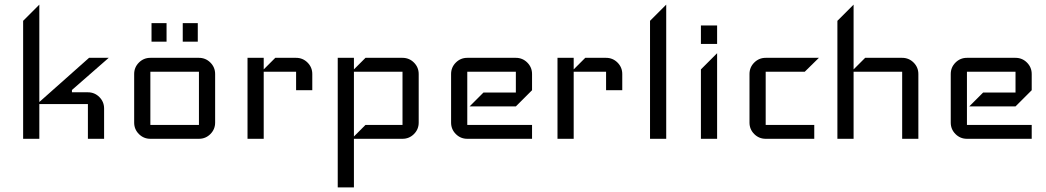

<svg xmlns="http://www.w3.org/2000/svg" viewBox="-20 -600 4520 830"><path d="M450 -350 291 -211V-201H360Q389 -201 409.5 -180.5Q430 -160 430 -131V0H360V-150H150V0H80V-510L150 -580V-159L365 -350Z M910 -70Q910 -41 889.5 -20.5Q869 0 840 0H630Q601 0 580.5 -20.5Q560 -41 560 -70V-280Q560 -309 580.5 -329.5Q601 -350 630 -350H840Q869 -350 889.5 -329.5Q910 -309 910 -280ZM840 -60V-290H630V-60ZM835 -420H770V-500H835ZM700 -420H635V-500H700Z M1330 -210H1260V-290H1120V0H1050V-350H1120V-300L1170 -350H1260Q1289 -350 1309.5 -329.5Q1330 -309 1330 -280Z M1790 -70Q1790 -41 1769.5 -20.5Q1749 0 1720 0H1510V210H1440V-350H1510V-300L1560 -350H1720Q1749 -350 1769.5 -329.5Q1790 -309 1790 -280ZM1720 -60V-290H1510V-10L1560 -60Z M2280 0H2000Q1971 0 1950.5 -20.5Q1930 -41 1930 -70V-280Q1930 -309 1950.5 -329.5Q1971 -350 2000 -350H2210Q2239 -350 2259.5 -329.5Q2280 -309 2280 -280V-210L2210 -140H2010L2070 -200H2210V-290H2000V-60H2280Z M2670 -210H2600V-290H2460V0H2390V-350H2460V-300L2510 -350H2600Q2629 -350 2649.5 -329.5Q2670 -309 2670 -280Z M2860 0H2790V-510L2860 -580Z M3080 -410H3010V-490H3080ZM3080 0H3010V-300L3080 -370Z M3520 -350 3459 -290H3290V-60H3500V0H3290Q3261 0 3240.5 -20.5Q3220 -41 3220 -70V-280Q3220 -309 3240.5 -329.5Q3261 -350 3290 -350Z M3950 0H3880V-290H3670V0H3600V-510L3670 -580V-300L3720 -350H3880Q3909 -350 3929.5 -329.5Q3950 -309 3950 -280Z M4440 0H4160Q4131 0 4110.5 -20.5Q4090 -41 4090 -70V-280Q4090 -309 4110.5 -329.5Q4131 -350 4160 -350H4370Q4399 -350 4419.5 -329.5Q4440 -309 4440 -280V-210L4370 -140H4170L4230 -200H4370V-290H4160V-60H4440Z"/></svg>

Font: Iceland
Style: Regular
Weight: 400
Designer: Cyreal (www.cyreal.org)
Foundry: Cyreal (www.cyreal.org)
Version: Version 1.001